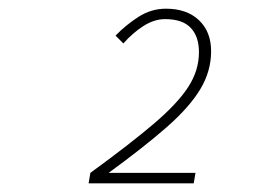

<svg xmlns="http://www.w3.org/2000/svg" viewBox="-20 -832 640 442"><path d="M184 -410 188 -434Q280 -501 334.5 -547.5Q389 -594 413.5 -632Q438 -670 438 -712Q438 -748 419 -768Q400 -788 360 -788Q335 -788 310 -772Q285 -756 264 -732L246 -750Q269 -774 298.5 -793Q328 -812 362 -812Q410 -812 438 -785.5Q466 -759 466 -714Q466 -668 441 -626.5Q416 -585 363.5 -539Q311 -493 230 -434H430L426 -410Z"/></svg>

Font: Source Code Pro ExtraLight ExtraLight
Style: Italic
Weight: 250
Italic angle: -11°
Monospace: yes
Version: Version 1.016;hotconv 1.0.116;makeotfexe 2.5.65601